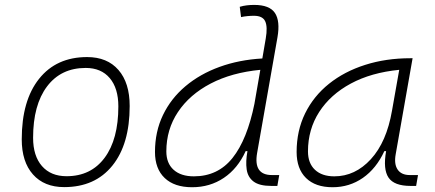

<svg xmlns="http://www.w3.org/2000/svg" viewBox="-20 -763 1798 793"><path d="M245.1 9.8Q162.6 9.8 116.2 -42.5Q69.8 -94.7 69.8 -187.5Q69.8 -347.7 141.4 -437.5Q212.9 -527.3 339.8 -527.3Q422.9 -527.3 469.2 -474.1Q515.6 -420.9 515.6 -325.2Q515.6 -167.5 444.1 -78.9Q372.6 9.8 245.1 9.8ZM254.9 -35.2Q355.5 -35.2 412.1 -111.3Q468.8 -187.5 468.8 -323.7Q468.8 -398.4 433.3 -440.4Q397.9 -482.4 334 -482.4Q231.9 -482.4 174.3 -406Q116.7 -329.6 116.7 -193.8Q116.7 -119.1 153.3 -77.1Q189.9 -35.2 254.9 -35.2Z M773.4 10.3Q700.2 10.3 660.2 -27.8Q620.1 -65.9 620.1 -135.3Q620.1 -219.2 653.1 -287.8Q686 -356.4 746.1 -407Q806.2 -457.5 887 -486.8Q967.8 -516.1 1063.5 -521.5L1077.6 -604Q1085.9 -651.9 1075.4 -674.8Q1064.9 -697.8 1028.8 -697.8Q1015.6 -697.8 1002.2 -696.5Q988.8 -695.3 975.6 -692.4L970.2 -734.9Q984.9 -739.3 999.8 -741Q1014.6 -742.7 1029.8 -742.7Q1093.3 -742.7 1115.5 -709.5Q1137.7 -676.3 1126 -608.9L1042 -131.3Q1025.9 -40 1103 -40H1133.3L1125.5 4.9H1100.6Q1051.3 4.9 1027.3 -13.2Q1003.4 -31.2 998.8 -63.5Q994.1 -95.7 1002 -138.7H994.6Q961.9 -66.9 904.5 -28.3Q847.2 10.3 773.4 10.3ZM1031.2 -335.9V-336.4L1055.2 -474.6Q937.5 -463.4 850.3 -418Q763.2 -372.6 715.1 -300.5Q667 -228.5 667 -137.7Q667 -88.9 697 -61.8Q727.1 -34.7 780.8 -34.7Q879.9 -34.7 940.4 -110.6Q1001 -186.5 1031.2 -335.9Z M1353.5 10.3Q1282.7 10.3 1243.9 -27.8Q1205.1 -65.9 1205.1 -135.3Q1205.1 -223.1 1240.2 -294.7Q1275.4 -366.2 1338.9 -417Q1402.3 -467.8 1488.3 -495.1Q1574.2 -522.5 1675.3 -522.5H1684.1L1614.3 -126Q1606.9 -85.4 1622.3 -62.7Q1637.7 -40 1672.4 -40H1706.5L1698.7 4.9H1675.8Q1607.9 4.9 1584.7 -29.5Q1561.5 -64 1574.7 -138.7H1567.4Q1534.2 -66.9 1478.8 -28.3Q1423.3 10.3 1353.5 10.3ZM1360.8 -34.7Q1446.8 -34.7 1511.7 -105.5Q1576.7 -176.3 1599.1 -306.2L1628.9 -474.6Q1513.7 -463.4 1429.2 -418Q1344.7 -372.6 1298.3 -300.5Q1252 -228.5 1252 -137.7Q1252 -88.9 1280.8 -61.8Q1309.6 -34.7 1360.8 -34.7Z"/></svg>

Font: Cascadia Code ExtraLight
Style: Italic
Weight: 200
Italic angle: -10°
Monospace: yes
Designer: Aaron Bell
Foundry: Saja Typeworks
Version: Version 2404.023; ttfautohint (v1.8.4)